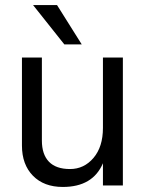

<svg xmlns="http://www.w3.org/2000/svg" viewBox="-20 -735 580 761"><path d="M304 -559H235L111 -715H206ZM467 0H388V-88Q348 6 229 6Q154 6 110.5 -38.5Q67 -83 67 -158V-507H146V-178Q146 -123 174 -94Q202 -65 257.5 -65Q313 -65 350.5 -109Q388 -153 388 -228V-507H467Z"/></svg>

Font: Hind Colombo
Style: Regular
Weight: 400
Designer: Jyotish Sonowal, Aditi Pimprikar
Foundry: Indian Type Foundry
Version: Version 1.000;PS 1.0;hotconv 1.0.86;makeotf.lib2.5.63406; tt